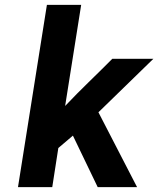

<svg xmlns="http://www.w3.org/2000/svg" viewBox="-20 -770 651 790"><path d="M54 0H195L220 -161L280 -212L382 0H544L385 -308L611 -528H442C378 -463 311 -401 248 -334L314 -750H173Z"/></svg>

Font: Aerodynamic
Style: Obl
Weight: 500
Designer: Google
Version: Version 2.000980; 2014